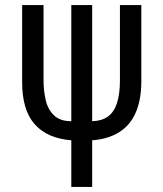

<svg xmlns="http://www.w3.org/2000/svg" viewBox="-20 -734 642 754"><path d="M260 0V-183Q212 -187 176 -203Q140 -219 115.5 -247Q91 -275 79 -316Q67 -357 67 -410V-714H151V-419Q151 -378 159.5 -341Q168 -304 192 -281Q216 -258 260 -258V-714H342V-258Q380 -259 404 -276.5Q428 -294 439.5 -329.5Q451 -365 451 -419V-714H535V-415Q535 -343 513.5 -293Q492 -243 449 -215.5Q406 -188 342 -183V0Z"/></svg>

Font: Noto Sans ExtraCondensed
Style: Regular
Weight: 400
Width: 2
Designer: Monotype Design Team
Foundry: Monotype Imaging Inc.
Version: Version 2.013